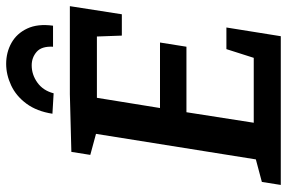

<svg xmlns="http://www.w3.org/2000/svg" viewBox="-178 -776 954 639"><g transform="rotate(-90 299.5 -457.0)"><path d="M455 -181H527L498 0H3L13 -63L88 -83L173 -615L103 -634L113 -697L305 -702H598L571 -529H500L497 -612H293L259 -402H477L463 -314H245L210 -90H426ZM406 -914Q444 -914 475.5 -896.5Q507 -879 523.5 -844Q540 -809 533 -758H463Q465 -796 446 -812.5Q427 -829 401 -829Q370 -829 343.5 -810Q317 -791 308 -756L240 -760Q248 -812 273.5 -846.5Q299 -881 334.5 -897.5Q370 -914 406 -914Z"/></g></svg>

Font: Bitter SemiBold
Style: Italic
Weight: 600
Italic angle: -9°
Designer: Sol Matas, and Bitter project Authors
Foundry: Sol Matas
Version: Version 2.001